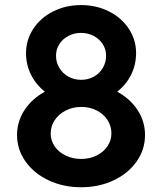

<svg xmlns="http://www.w3.org/2000/svg" viewBox="-20 -748 654 775"><path d="M48.8 -203.1Q48.8 -257.8 78.9 -303.7Q108.9 -349.6 161.1 -377.9Q125.5 -406.2 105.2 -446.5Q85 -486.8 85 -533.2Q85 -586.9 114.3 -631.6Q143.6 -676.3 194.6 -701.9Q245.6 -727.5 307.6 -727.5Q369.1 -727.5 419.9 -701.9Q470.7 -676.3 500 -631.8Q529.3 -587.4 529.3 -534.2Q529.3 -486.8 509.3 -446.5Q489.3 -406.2 453.1 -377.9Q505.4 -349.6 535.4 -303.7Q565.4 -257.8 565.4 -203.1Q565.4 -144.5 531.5 -96.2Q497.6 -47.9 438.5 -20Q379.4 7.8 307.6 7.8Q235.8 7.8 176.5 -20Q117.2 -47.9 83 -96.2Q48.8 -144.5 48.8 -203.1ZM429.7 -210Q429.7 -239.3 413.8 -263.7Q397.9 -288.1 370.1 -302.2Q342.3 -316.4 308.6 -316.4Q273.9 -316.4 245.6 -302Q217.3 -287.6 200.9 -263.2Q184.6 -238.8 184.6 -209Q184.6 -180.7 200.7 -157.2Q216.8 -133.8 245.1 -120.1Q273.4 -106.4 307.6 -106.4Q341.8 -106.4 369.6 -120.1Q397.5 -133.8 413.6 -157.5Q429.7 -181.2 429.7 -210ZM408.2 -523.4Q408.2 -548.8 394.8 -569.8Q381.3 -590.8 358.2 -603Q335 -615.2 306.6 -615.2Q278.8 -615.2 255.9 -603Q232.9 -590.8 219.5 -569.8Q206.1 -548.8 206.1 -523.4Q206.1 -496.1 219.7 -473.6Q233.4 -451.2 256.3 -438.5Q279.3 -425.8 307.6 -425.8Q335.4 -425.8 358.6 -438.5Q381.8 -451.2 395 -473.6Q408.2 -496.1 408.2 -523.4Z"/></svg>

Font: Reddit Sans Chocolate
Style: Bold
Weight: 700
Designer: Stephen Hutchings
Foundry: Reddit
Version: Version 1.011